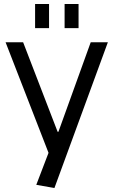

<svg xmlns="http://www.w3.org/2000/svg" viewBox="-20 -752 569 963"><path d="M162 175 237 -21 229 29 8 -540H96L269 -91H273L435 -540H521L253 191ZM226 -732V-611H156V-732ZM374 -732V-611H304V-732Z"/></svg>

Font: Pathway Extreme
Style: Regular
Weight: 400
Designer: Eduardo Rodriguez Tunni
Foundry: Eduardo Rodriguez Tunni
Version: Version 1.001;gftools[0.9.26]